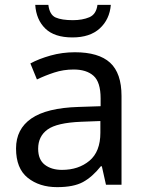

<svg xmlns="http://www.w3.org/2000/svg" viewBox="-20 -760 601 790"><path d="M288 -545Q386 -545 433 -502Q480 -459 480 -365V0H416L399 -76H395Q360 -32 321.5 -11Q283 10 215 10Q142 10 94 -28.5Q46 -67 46 -149Q46 -229 109 -272.5Q172 -316 303 -320L394 -323V-355Q394 -422 365 -448Q336 -474 283 -474Q241 -474 203 -461.5Q165 -449 132 -433L105 -499Q140 -518 188 -531.5Q236 -545 288 -545ZM314 -259Q214 -255 175.5 -227Q137 -199 137 -148Q137 -103 164.5 -82Q192 -61 235 -61Q303 -61 348 -98.5Q393 -136 393 -214V-262ZM436 -740Q431 -680 390.5 -643Q350 -606 278 -606Q204 -606 166.5 -642.5Q129 -679 125 -740H179Q184 -699 209 -688Q234 -677 280 -677Q319 -677 347.5 -689Q376 -701 381 -740Z"/></svg>

Font: Noto Sans Avestan
Style: Regular
Weight: 400
Designer: Monotype Design Team
Foundry: Monotype Imaging Inc.
Version: Version 2.003; ttfautohint (v1.8.4.7-5d5b)